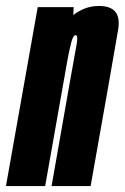

<svg xmlns="http://www.w3.org/2000/svg" viewBox="-63 -624 418 644"><path d="M-43 0 63.5 -600H184L183 -573.5Q222 -604 268.5 -604Q306.5 -604 323 -585.5Q340.5 -565 333 -523Q319 -442.5 302 -344.5L241 0H110L170.5 -344Q189.5 -450 194.5 -478Q198.5 -502.5 192.5 -505.5Q191.5 -506 190.5 -506Q182.5 -506 176 -481.5Q170.5 -461 163.5 -424L88.5 0Z"/></svg>

Font: Anybody UltraCondensed Regular
Style: Bold Italic
Weight: 700
Width: 1
Italic angle: -10°
Designer: Tyler Finck
Foundry: Etcetera Type Company
Version: Version 1.010; ttfautohint (v1.8.3) -l 8 -r 50 -G 200 -x 14 